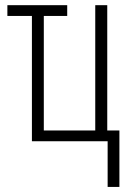

<svg xmlns="http://www.w3.org/2000/svg" viewBox="-20 -551 507 749"><path d="M399.9 178.2V0H104.5V-488.8H8.8V-530.8H242.2V-488.8H150.9V-42H351.6V-530.8H398.4V-42H445.8V178.2Z"/></svg>

Font: Open Sans Condensed Light
Style: Regular
Weight: 300
Width: 3
Designer: Monotype Design Team
Foundry: Monotype Imaging Inc.
Version: Version 3.003; ttfautohint (v1.8.4)